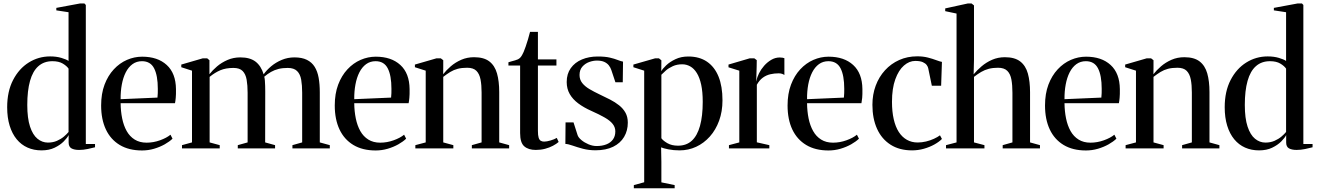

<svg xmlns="http://www.w3.org/2000/svg" viewBox="-20 -838 7435 1084"><path d="M214.5 11Q171 11 135.5 -4.8Q100 -20.5 74.2 -51.8Q48.5 -83 34.5 -128.5Q20.5 -174 20.5 -232.5Q20.5 -322 53.8 -386.2Q87 -450.5 142.2 -485Q197.5 -519.5 263 -519.5Q298.5 -519.5 326.2 -511.2Q354 -503 367 -494V-769L298 -779.5V-793.5L432.5 -818.5H456.5L464.5 -810V-25H516.5V-6.5Q500.5 -2 475.2 3.2Q450 8.5 426.5 8.5Q399 8.5 383.2 -0.5Q367.5 -9.5 367.5 -33.5V-75.5Q360 -60 339.8 -39.5Q319.5 -19 288.2 -4Q257 11 214.5 11ZM250.5 -33Q279 -33 301.8 -43Q324.5 -53 341.2 -67.2Q358 -81.5 367 -93V-450.5Q357 -465.5 334.5 -479Q312 -492.5 276 -492.5Q228.5 -492.5 196.8 -464.5Q165 -436.5 149.5 -381.2Q134 -326 134 -245.5Q134 -170.5 149.5 -123.5Q165 -76.5 191.5 -54.8Q218 -33 250.5 -33Z M782 11.5Q707.5 11.5 656 -19.5Q604.5 -50.5 577.8 -107.2Q551 -164 551 -242.5Q551 -309 570.2 -360Q589.5 -411 622.5 -446.5Q655.5 -482 697 -500Q738.5 -518 782.5 -518Q870 -518 921.2 -471.2Q972.5 -424.5 973.5 -335Q974 -304 972.2 -285.5Q970.5 -267 968 -255.5H661Q661.5 -209.5 669.8 -169.2Q678 -129 695.2 -98.2Q712.5 -67.5 740.5 -50Q768.5 -32.5 807.5 -32.5Q846 -32.5 883.5 -46Q921 -59.5 942.5 -77.5L954 -55Q937 -38.5 910 -23.2Q883 -8 850 1.8Q817 11.5 782 11.5ZM661 -278 869 -287Q870.5 -300.5 870.8 -312.2Q871 -324 871 -336.5Q871 -411.5 850.2 -452Q829.5 -492.5 781.5 -492.5Q751 -492.5 728 -475.8Q705 -459 690 -429.5Q675 -400 667.8 -361Q660.5 -322 661 -278Z M1007.5 0V-18.5L1064 -34V-439L1003.5 -458.5V-473.5L1124 -508.5H1150L1162.5 -498V-419Q1179.5 -441 1205.2 -463Q1231 -485 1264.5 -499.5Q1298 -514 1337 -514Q1391.5 -514 1422.8 -490Q1454 -466 1468.5 -418.5Q1485 -442 1511.2 -464Q1537.5 -486 1571 -500Q1604.5 -514 1642.5 -514Q1684.5 -514 1712.5 -500.2Q1740.5 -486.5 1756.5 -460.8Q1772.5 -435 1779 -398.8Q1785.5 -362.5 1785.5 -317V-34L1842 -18.5V0H1631V-18.5L1686 -34V-314.5Q1686 -356.5 1680.5 -388Q1675 -419.5 1657.2 -437Q1639.5 -454.5 1604.5 -454.5Q1575.5 -454.5 1552.5 -448.8Q1529.5 -443 1510.2 -432Q1491 -421 1472 -405Q1474.5 -396.5 1475.5 -382.5Q1476.5 -368.5 1477 -352.5Q1477.5 -336.5 1477.5 -322L1477 -34L1533 -18.5V0H1322.5V-18.5L1378 -34V-314.5Q1378 -356.5 1372.5 -388Q1367 -419.5 1350 -437Q1333 -454.5 1298 -454.5Q1255 -454.5 1224.2 -441.5Q1193.5 -428.5 1163.5 -404V-34L1220.5 -18.5V0Z M2101 11.5Q2026.5 11.5 1975 -19.5Q1923.5 -50.5 1896.8 -107.2Q1870 -164 1870 -242.5Q1870 -309 1889.2 -360Q1908.5 -411 1941.5 -446.5Q1974.5 -482 2016 -500Q2057.5 -518 2101.5 -518Q2189 -518 2240.2 -471.2Q2291.5 -424.5 2292.5 -335Q2293 -304 2291.2 -285.5Q2289.5 -267 2287 -255.5H1980Q1980.5 -209.5 1988.8 -169.2Q1997 -129 2014.2 -98.2Q2031.5 -67.5 2059.5 -50Q2087.5 -32.5 2126.5 -32.5Q2165 -32.5 2202.5 -46Q2240 -59.5 2261.5 -77.5L2273 -55Q2256 -38.5 2229 -23.2Q2202 -8 2169 1.8Q2136 11.5 2101 11.5ZM1980 -278 2188 -287Q2189.5 -300.5 2189.8 -312.2Q2190 -324 2190 -336.5Q2190 -411.5 2169.2 -452Q2148.5 -492.5 2100.5 -492.5Q2070 -492.5 2047 -475.8Q2024 -459 2009 -429.5Q1994 -400 1986.8 -361Q1979.5 -322 1980 -278Z M2383.5 -34V-439L2322.5 -458.5V-473.5L2443.5 -508.5H2469L2482.5 -498V-458.5L2482 -419Q2499.5 -441.5 2525.2 -463.8Q2551 -486 2584.2 -500.5Q2617.5 -515 2656.5 -515Q2712 -515 2742.8 -491.2Q2773.5 -467.5 2786 -423.5Q2798.5 -379.5 2798.5 -318.5V-34L2854.5 -18.5V0H2644V-18.5L2699 -34V-316Q2699 -358 2693 -389.2Q2687 -420.5 2669.8 -438Q2652.5 -455.5 2617.5 -455.5Q2587 -455.5 2564.2 -449.5Q2541.5 -443.5 2522.2 -431.8Q2503 -420 2482.5 -404V-34L2539.5 -18.5V0H2325V-18.5Z M3005 8.5Q2963.5 8.5 2940 -11.8Q2916.5 -32 2916.5 -86.5V-468H2850.5V-486.5Q2857 -489 2867.2 -491.5Q2877.5 -494 2888 -497.2Q2898.5 -500.5 2904 -503Q2912 -507 2917.8 -513.2Q2923.5 -519.5 2928 -528Q2932.5 -536.5 2936.5 -545Q2941 -556 2947.8 -574.8Q2954.5 -593.5 2961 -615.8Q2967.5 -638 2972.5 -658H3017V-502.5H3121.5V-468H3017V-99Q3017 -74 3021 -61Q3025 -48 3033 -43.2Q3041 -38.5 3052 -38.5Q3066.5 -38.5 3088.5 -45Q3110.5 -51.5 3123.5 -59.5L3134 -36.5Q3121.5 -25.5 3101.8 -15Q3082 -4.5 3057.5 2Q3033 8.5 3005 8.5Z M3342 10.5Q3304 10.5 3271 1.8Q3238 -7 3212.8 -16Q3187.5 -25 3172 -25.5L3173 -147H3218L3241 -75Q3245.5 -61.5 3262.5 -47.2Q3279.5 -33 3302.8 -23.2Q3326 -13.5 3348 -13.5Q3379.5 -13.5 3403.2 -22.8Q3427 -32 3440.5 -50.5Q3454 -69 3454 -96Q3454 -119.5 3439.2 -138.2Q3424.5 -157 3394.5 -174.2Q3364.5 -191.5 3319.5 -211.5Q3276.5 -230.5 3245 -254Q3213.5 -277.5 3196.5 -307.2Q3179.5 -337 3179.5 -375Q3179.5 -421 3202.5 -453.2Q3225.5 -485.5 3265.2 -502.2Q3305 -519 3355 -519Q3396 -519 3422.8 -512.8Q3449.5 -506.5 3467 -499.5Q3484.5 -492.5 3497.5 -490L3496 -373.5H3454.5L3431.5 -442.5Q3427 -456.5 3417.5 -468.8Q3408 -481 3391.8 -488.5Q3375.5 -496 3350 -496Q3329 -496 3306.2 -487.8Q3283.5 -479.5 3267.8 -461.5Q3252 -443.5 3252 -414.5Q3252 -388.5 3267.2 -369.2Q3282.5 -350 3308 -335Q3333.5 -320 3364 -305.5Q3395 -291 3423.8 -276.2Q3452.5 -261.5 3475.2 -243.5Q3498 -225.5 3511.2 -201.8Q3524.5 -178 3524.5 -145.5Q3524.5 -100.5 3503.5 -65Q3482.5 -29.5 3441.8 -9.5Q3401 10.5 3342 10.5Z M3558.5 225V207L3617 191V-439L3556 -458.5V-473.5L3678 -508.5H3700.5L3714 -497.5L3713.5 -436Q3721 -450 3741.5 -469.5Q3762 -489 3793.8 -504Q3825.5 -519 3866 -519Q3928.5 -519 3971.5 -489.8Q4014.5 -460.5 4036.8 -405.5Q4059 -350.5 4059 -271.5Q4059 -208.5 4040 -156.5Q4021 -104.5 3987.5 -67Q3954 -29.5 3910.2 -9.2Q3866.5 11 3817 11Q3782.5 11 3753.8 5.2Q3725 -0.5 3712.5 -6L3714 75.5V191.5L3789 207V225ZM3808 -15.5Q3855 -15.5 3885.8 -43.5Q3916.5 -71.5 3932 -127Q3947.5 -182.5 3947.5 -263Q3947.5 -319.5 3938.8 -359.8Q3930 -400 3914.2 -425.5Q3898.5 -451 3877.2 -463Q3856 -475 3831.5 -475Q3802 -475 3778.8 -464.5Q3755.5 -454 3739.5 -440Q3723.5 -426 3714 -416V-57.5Q3724 -43.5 3748.2 -29.5Q3772.5 -15.5 3808 -15.5Z M4095.5 0V-18.5L4154 -34V-439L4093 -458V-473.5L4212 -508.5H4239L4252.5 -498.5L4252 -462L4249.5 -377.5L4251.5 -384.5Q4254.5 -402.5 4265.5 -424.5Q4276.5 -446.5 4294.2 -466.8Q4312 -487 4334.5 -500.2Q4357 -513.5 4382.5 -513.5Q4392 -513.5 4398.2 -512.2Q4404.5 -511 4408.5 -509.5V-414.5Q4404 -418 4395.8 -421Q4387.5 -424 4376 -424Q4352 -424 4329 -418.8Q4306 -413.5 4286.8 -399.5Q4267.5 -385.5 4253 -359.5V-34.5L4323.5 -18.5V0Z M4657.5 11.5Q4583 11.5 4531.5 -19.5Q4480 -50.5 4453.2 -107.2Q4426.5 -164 4426.5 -242.5Q4426.5 -309 4445.8 -360Q4465 -411 4498 -446.5Q4531 -482 4572.5 -500Q4614 -518 4658 -518Q4745.5 -518 4796.8 -471.2Q4848 -424.5 4849 -335Q4849.5 -304 4847.8 -285.5Q4846 -267 4843.5 -255.5H4536.5Q4537 -209.5 4545.2 -169.2Q4553.5 -129 4570.8 -98.2Q4588 -67.5 4616 -50Q4644 -32.5 4683 -32.5Q4721.5 -32.5 4759 -46Q4796.5 -59.5 4818 -77.5L4829.5 -55Q4812.5 -38.5 4785.5 -23.2Q4758.5 -8 4725.5 1.8Q4692.5 11.5 4657.5 11.5ZM4536.5 -278 4744.5 -287Q4746 -300.5 4746.2 -312.2Q4746.5 -324 4746.5 -336.5Q4746.5 -411.5 4725.8 -452Q4705 -492.5 4657 -492.5Q4626.5 -492.5 4603.5 -475.8Q4580.5 -459 4565.5 -429.5Q4550.5 -400 4543.2 -361Q4536 -322 4536.5 -278Z M5129.5 11Q5058 11 5007.8 -21.2Q4957.5 -53.5 4931.5 -111.2Q4905.5 -169 4905.5 -246Q4905.5 -304.5 4924 -354.2Q4942.5 -404 4976.5 -441.2Q5010.5 -478.5 5056.8 -499.2Q5103 -520 5159 -520Q5191.5 -520 5218.8 -513Q5246 -506 5266.2 -498.2Q5286.5 -490.5 5298 -488.5L5293.5 -354H5241L5220.5 -453Q5219 -461 5212 -470.8Q5205 -480.5 5189.8 -487.2Q5174.5 -494 5147 -494Q5113.5 -494 5083.5 -468Q5053.5 -442 5034.8 -390.5Q5016 -339 5016 -263Q5016 -208 5025.8 -165.2Q5035.5 -122.5 5054.2 -93.2Q5073 -64 5100 -48.8Q5127 -33.5 5161 -33.5Q5184.5 -33.5 5208.5 -39.2Q5232.5 -45 5253 -54.5Q5273.5 -64 5287 -74L5298 -53.5Q5282.5 -37.5 5255.8 -22.5Q5229 -7.5 5196.2 1.8Q5163.5 11 5129.5 11Z M5380.5 -34V-761.5L5316.5 -775V-790.5L5444.5 -818.5H5465L5479 -807.5V-500.5L5477 -418.5Q5495.5 -441 5521.8 -463.5Q5548 -486 5581.2 -500.5Q5614.5 -515 5653.5 -515Q5709 -515 5740 -491Q5771 -467 5783.2 -422.8Q5795.5 -378.5 5795.5 -317V-34L5851.5 -18.5V0H5641V-18.5L5696 -34V-314.5Q5696 -357.5 5690.2 -389Q5684.5 -420.5 5667 -438Q5649.5 -455.5 5614.5 -455.5Q5585.5 -455.5 5562.5 -449.5Q5539.5 -443.5 5519.5 -431.8Q5499.5 -420 5479 -404V-34L5538 -18.5V0H5321V-18.5Z M6111 11.5Q6036.5 11.5 5985 -19.5Q5933.5 -50.5 5906.8 -107.2Q5880 -164 5880 -242.5Q5880 -309 5899.2 -360Q5918.5 -411 5951.5 -446.5Q5984.5 -482 6026 -500Q6067.5 -518 6111.5 -518Q6199 -518 6250.2 -471.2Q6301.5 -424.5 6302.5 -335Q6303 -304 6301.2 -285.5Q6299.5 -267 6297 -255.5H5990Q5990.5 -209.5 5998.8 -169.2Q6007 -129 6024.2 -98.2Q6041.5 -67.5 6069.5 -50Q6097.5 -32.5 6136.5 -32.5Q6175 -32.5 6212.5 -46Q6250 -59.5 6271.5 -77.5L6283 -55Q6266 -38.5 6239 -23.2Q6212 -8 6179 1.8Q6146 11.5 6111 11.5ZM5990 -278 6198 -287Q6199.5 -300.5 6199.8 -312.2Q6200 -324 6200 -336.5Q6200 -411.5 6179.2 -452Q6158.5 -492.5 6110.5 -492.5Q6080 -492.5 6057 -475.8Q6034 -459 6019 -429.5Q6004 -400 5996.8 -361Q5989.5 -322 5990 -278Z M6393.5 -34V-439L6332.5 -458.5V-473.5L6453.5 -508.5H6479L6492.5 -498V-458.5L6492 -419Q6509.5 -441.5 6535.2 -463.8Q6561 -486 6594.2 -500.5Q6627.5 -515 6666.5 -515Q6722 -515 6752.8 -491.2Q6783.5 -467.5 6796 -423.5Q6808.5 -379.5 6808.5 -318.5V-34L6864.5 -18.5V0H6654V-18.5L6709 -34V-316Q6709 -358 6703 -389.2Q6697 -420.5 6679.8 -438Q6662.5 -455.5 6627.5 -455.5Q6597 -455.5 6574.2 -449.5Q6551.5 -443.5 6532.2 -431.8Q6513 -420 6492.5 -404V-34L6549.5 -18.5V0H6335V-18.5Z M7088.5 11Q7045 11 7009.5 -4.8Q6974 -20.5 6948.2 -51.8Q6922.5 -83 6908.5 -128.5Q6894.5 -174 6894.5 -232.5Q6894.5 -322 6927.8 -386.2Q6961 -450.5 7016.2 -485Q7071.5 -519.5 7137 -519.5Q7172.5 -519.5 7200.2 -511.2Q7228 -503 7241 -494V-769L7172 -779.5V-793.5L7306.5 -818.5H7330.5L7338.5 -810V-25H7390.5V-6.5Q7374.5 -2 7349.2 3.2Q7324 8.5 7300.5 8.5Q7273 8.5 7257.2 -0.5Q7241.5 -9.5 7241.5 -33.5V-75.5Q7234 -60 7213.8 -39.5Q7193.5 -19 7162.2 -4Q7131 11 7088.5 11ZM7124.5 -33Q7153 -33 7175.8 -43Q7198.5 -53 7215.2 -67.2Q7232 -81.5 7241 -93V-450.5Q7231 -465.5 7208.5 -479Q7186 -492.5 7150 -492.5Q7102.5 -492.5 7070.8 -464.5Q7039 -436.5 7023.5 -381.2Q7008 -326 7008 -245.5Q7008 -170.5 7023.5 -123.5Q7039 -76.5 7065.5 -54.8Q7092 -33 7124.5 -33Z"/></svg>

Font: Merriweather 144pt
Style: Regular
Weight: 400
Version: Version 2.100